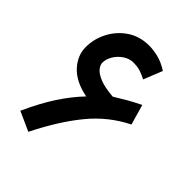

<svg xmlns="http://www.w3.org/2000/svg" viewBox="-193 -753 880 880"><g transform="rotate(45 246.5 -313.5)"><path d="M454.6 -335.9Q354.5 -286.6 282 -198Q209.5 -109.4 144 22L49.8 -20.5Q89.8 -108.9 130.6 -170.9Q171.4 -232.9 216.8 -280.3Q137.2 -295.9 96.2 -340.1Q55.2 -384.3 55.2 -439Q55.2 -491.2 79.8 -539.3Q104.5 -587.4 149.9 -618.4Q195.3 -649.4 257.8 -649.4Q283.7 -649.4 316.4 -641.4Q349.1 -633.3 382.8 -611.3L346.2 -520Q323.2 -531.7 306.2 -537.1Q293.9 -541 283 -542.2Q272 -543.5 261.2 -543.5Q234.4 -543.5 211.2 -527.8Q188 -512.2 173.8 -488.8Q159.7 -465.3 159.7 -442.4Q159.7 -428.2 171.9 -412.4Q184.1 -396.5 214.8 -383.5Q245.6 -370.6 301.3 -365.7Q303.7 -365.7 304.7 -366.2Q339.4 -387.7 364 -401.9Q388.7 -416 426.3 -434.6Z"/></g></svg>

Font: Vazir Medium FD
Style: Medium-FD
Weight: 500
Designer: Saber Rastikerdar
Foundry: Saber Rastikerdar
Version: Version 30.0.0